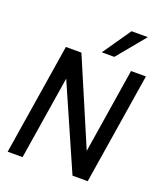

<svg xmlns="http://www.w3.org/2000/svg" viewBox="-165 -1030 967 1139"><g transform="rotate(20 319.0 -460.5)"><path d="M20 0 132 -702H230L459 -165L544 -700H638L526 2H430L198 -526L114 0ZM343 -745 466 -923H569L422 -745Z"/></g></svg>

Font: Georama Medium
Style: Italic
Weight: 500
Italic angle: -9°
Designer: Jean-Baptiste Levee
Foundry: Production Type
Version: Version 1.000